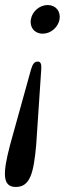

<svg xmlns="http://www.w3.org/2000/svg" viewBox="-44 -568 258 764"><path d="M106 -323C93 -323 86 -314 79 -290L-4 9C-33 120 -36 176 19 176C76 176 90 120 100 9L120 -290C122 -313 118 -323 106 -323ZM79 -491C73 -459 94 -434 126 -434C158 -434 187 -459 193 -491C198 -523 178 -548 146 -548C114 -548 84 -523 79 -491Z"/></svg>

Font: RL Madena Oblique
Style: Regular
Weight: 400
Italic angle: -10°
Designer: I Kadek Wantara Putra
Foundry: Roughlines ID
Version: Version 1.000;Glyphs 3.1.2 (3151)